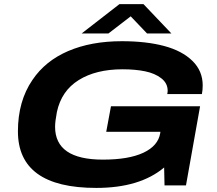

<svg xmlns="http://www.w3.org/2000/svg" viewBox="-20 -899 1053 931"><path d="M376 -736.8 559.1 -878.9H675.8L811 -736.8H692.9L613.8 -819.8L505.9 -736.8ZM446.8 12.2Q66.9 12.2 66.9 -262.2Q66.9 -408.2 137.2 -511.2Q199.2 -603.5 310.5 -651.4Q421.9 -699.2 570.8 -699.2Q689 -699.2 775.9 -676Q862.8 -652.8 912.8 -604Q962.9 -555.2 962.9 -484.9Q962.9 -461.9 959 -442.9H791Q793 -452.6 793 -459Q793 -495.6 762 -519.5Q731 -543.5 683.6 -553.2Q636.2 -563 574.2 -563Q445.3 -563 361.6 -510.7Q277.8 -458.5 255.9 -356Q247.1 -310.1 247.1 -284.2Q247.1 -125 479 -125Q604 -125 675.3 -158.4Q746.6 -191.9 756.8 -252.9L757.8 -259.8H495.1L518.1 -383.8H950.2L881.8 0H777.8L775.9 -86.9Q658.2 12.2 446.8 12.2Z"/></svg>

Font: Archivo Expanded
Style: Bold Italic
Weight: 700
Width: 7
Italic angle: -10°
Designer: Hector Gatti
Foundry: Omnibus-Type
Version: Version 2.001